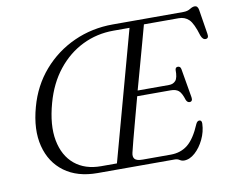

<svg xmlns="http://www.w3.org/2000/svg" viewBox="-79 -821 1136 935"><g transform="rotate(-10 489.0 -353.0)"><path d="M713.5 0H332.5Q233.5 0 169.2 -47.2Q105 -94.5 83.8 -177.8Q62.5 -261 92.5 -369.5Q120 -470.5 184.5 -544.8Q249 -619 338.5 -659.5Q428 -700 531.5 -700H880Q901 -700 914.5 -708.8Q928 -717.5 939 -717.5Q954 -717.5 957.5 -697L977 -575Q981 -552.5 965 -551.5Q950 -550.5 941.5 -573Q923 -635 903 -654.5Q883 -674 852.5 -674H680.5Q671 -638.5 657 -588Q643 -537.5 627 -479.2Q611 -421 594.5 -362H749.5Q770.5 -362 782.5 -375.8Q794.5 -389.5 794 -429Q795.5 -442 807 -442Q820 -442 822.5 -427.5L847 -284.5Q850.5 -263.5 834.5 -262.5Q823 -262.5 817 -276.5Q806 -312 792.2 -323.5Q778.5 -335 753 -335H587.5Q571.5 -275.5 557 -221.8Q542.5 -168 532 -128Q521.5 -88 517 -68.5Q512 -48 521.5 -37.2Q531 -26.5 560.5 -26.5H699Q748.5 -26.5 783.5 -54.5Q818.5 -82.5 848 -152.5Q854.5 -166 864.5 -166Q877 -166 876.5 -148.5Q875 -108.5 857.2 -71.5Q839.5 -34.5 813 -10.8Q786.5 13 758.5 13Q747 13 737.2 6.5Q727.5 0 713.5 0ZM174 -375.5Q144.5 -269.5 159.2 -192Q174 -114.5 225 -72.2Q276 -30 355.5 -30H433.5L608.5 -669.5H529Q446.5 -669.5 375.2 -634.5Q304 -599.5 251.8 -533.8Q199.5 -468 174 -375.5Z"/></g></svg>

Font: Fraunces 72pt Soft Light
Style: Italic
Weight: 300
Italic angle: -16°
Version: Version 1.000;[b76b70a41]